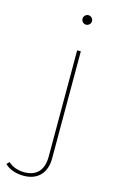

<svg xmlns="http://www.w3.org/2000/svg" viewBox="-222 -765 614 1015"><g transform="rotate(15 84.5 -257.5)"><path d="M18 197C97 197 140 146 140 70V-517H120V65C120 138 84 178 17 178C-19 178 -50 167 -72 146L-86 160C-62 185 -22 197 18 197ZM130 -660C144 -660 156 -672 156 -686C156 -700 144 -712 130 -712C116 -712 104 -700 104 -686C104 -672 116 -660 130 -660Z"/></g></svg>

Font: Montserrat-Alt1 Thin
Style: Regular
Weight: 100
Designer: Differentunic
Foundry: Differentunic
Version: Version 7.222